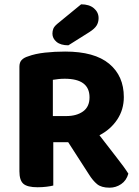

<svg xmlns="http://www.w3.org/2000/svg" viewBox="-20 -861 645 890"><path d="M554 -411Q554 -353 523.5 -307Q493 -261 441 -234Q482 -180 519.5 -132.5Q557 -85 575 -56Q566 -24 541.5 -7.5Q517 9 488 9Q450 9 430 -7.5Q410 -24 392 -53L296 -202H227V-1Q216 2 196 4.5Q176 7 154 7Q107 7 88.5 -9Q70 -25 70 -67V-552Q70 -572 80.5 -583Q91 -594 111 -600Q143 -612 188 -617Q233 -622 282 -622Q418 -622 486 -565.5Q554 -509 554 -411ZM287 -323Q335 -323 365 -344.5Q395 -366 395 -410Q395 -496 280 -496Q264 -496 251 -494.5Q238 -493 225 -491V-323ZM356 -841Q394 -841 415.5 -822.5Q437 -804 437 -777Q437 -758 428 -743Q419 -728 394 -712L297 -651Q261 -651 242 -667Q223 -683 223 -705Q223 -717 227 -727.5Q231 -738 245 -750Z"/></svg>

Font: Baloo Chettan 2
Style: Bold
Weight: 700
Designer: Maithili Shingre, Unnati Kotecha and Ek Type
Foundry: Ek Type
Version: Version 1.640;hotconv 1.0.111;makeotfexe 2.5.65597; ttfautoh